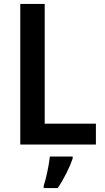

<svg xmlns="http://www.w3.org/2000/svg" viewBox="-20 -734 532 975"><path d="M83 0V-714H207V-106H467V0ZM349 71Q338 104 317.5 145Q297 186 273 221H202V209Q208 191 214.5 164Q221 137 226 109.5Q231 82 233 61H349Z"/></svg>

Font: Noto Sans SemiCondensed SemiBold
Style: Regular
Weight: 600
Width: 4
Designer: Monotype Design Team
Foundry: Monotype Imaging Inc.
Version: Version 2.013; ttfautohint (v1.8.4.7-5d5b)